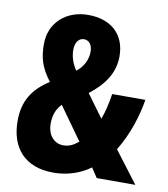

<svg xmlns="http://www.w3.org/2000/svg" viewBox="-82 -793 764 872"><g transform="rotate(10 299.5 -356.5)"><path d="M255 -723C154 -723 79 -657 79 -558C79 -497 91 -451 136 -393C60 -345 22 -285 22 -194C22 -70 90 10 222 10C281 10 342 -7 392 -44L421 0H599L489 -145C539 -227 565 -315 577 -388H424C417 -341 407 -301 395 -269L318 -374C384 -425 427 -484 427 -562C427 -663 361 -723 255 -723ZM255 -611C275 -611 294 -596 294 -560C294 -523 276 -488 245 -464C224 -494 215 -527 215 -555C215 -596 236 -611 255 -611ZM207 -300 315 -149C289 -128 270 -120 245 -120C201 -120 172 -158 172 -205C172 -246 183 -276 207 -300Z"/></g></svg>

Font: Noto Sans Sinhala UI ExtraCondensed ExtraBold
Style: Regular
Weight: 800
Width: 2
Designer: Jelle Bosma - Monotype Design Team
Foundry: Monotype Imaging Inc.
Version: Version 2.006